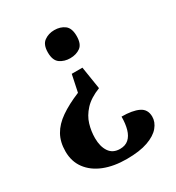

<svg xmlns="http://www.w3.org/2000/svg" viewBox="-175 -649 873 950"><g transform="rotate(-30 261.0 -174.0)"><path d="M306.7 -309.5 327 -180.7Q270.1 -158.3 239.5 -125.1Q208.9 -91.9 197.6 -53.7Q186.2 -15.5 186.2 23.9Q186.2 71.9 206.4 101.9Q226.7 132 267.9 132Q298.3 132 317 115.3Q335.7 98.7 344.5 68.1Q353.2 37.4 353.2 -3Q414.7 -3 449.8 13.8Q484.9 30.6 484.9 73Q484.9 103.9 462.3 131.1Q439.7 158.4 392.6 175.2Q345.5 192 271.8 192Q198.4 192 143.4 170.2Q88.4 148.4 57.6 107Q26.7 65.7 26.7 8.1Q26.7 -45.7 48.7 -84.8Q70.6 -123.9 115 -154.7Q159.3 -185.5 225.4 -212.8L245.7 -309.5ZM278.3 -540.2Q313 -540.2 336.7 -522.5Q360.4 -504.9 360.4 -460Q360.4 -414 336.7 -396.9Q313 -379.8 278.3 -379.8Q245.7 -379.8 220.9 -396.9Q196.1 -414 196.1 -460Q196.1 -504.9 220.9 -522.5Q245.7 -540.2 278.3 -540.2Z"/></g></svg>

Font: Noto Serif Khmer
Style: Regular
Weight: 400
Designer: Danh Hong and the Monotype Design Team
Foundry: Monotype Imaging Inc.
Version: Version 2.003